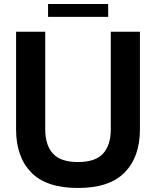

<svg xmlns="http://www.w3.org/2000/svg" viewBox="-20 -921 777 955"><path d="M60 -277V-763H205V-277Q205 -200 243 -157.5Q281 -115 368 -115Q455 -115 493 -157.5Q531 -200 531 -277V-763H676V-277Q676 -141 600.5 -63.5Q525 14 368 14Q210 14 135 -63.5Q60 -141 60 -277ZM518 -837H219V-901H518Z"/></svg>

Font: Open Sauce One
Style: Bold
Weight: 700
Designer: Alfredo Marco Pradil
Foundry: Creative Sauce Fz LLC
Version: Version 1.477